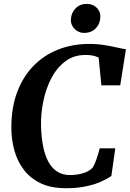

<svg xmlns="http://www.w3.org/2000/svg" viewBox="-20 -983 683 1011"><path d="M326.9 8Q248.7 8 194.1 -18Q139.5 -44.1 105.5 -88.9Q71.4 -133.7 55.7 -190.7Q40 -247.8 39.8 -309.6Q39.2 -412.9 69.2 -494.7Q99.2 -576.6 154.3 -634Q209.4 -691.5 284.9 -721.6Q360.5 -751.7 451 -751.7Q493.2 -751.7 530.4 -745.5Q567.6 -739.4 596.7 -732.7Q625.7 -725.9 643.1 -723.8L613.1 -533.6H513.8L499.4 -680.1Q491.3 -683.8 481.6 -686.9Q471.8 -689.9 459.2 -691.8Q446.6 -693.6 429.7 -693.6Q367.2 -693.6 322.3 -658.9Q277.4 -624.2 248.8 -568.2Q220.3 -512.3 207.4 -446.5Q194.5 -380.8 196 -319Q197.7 -261 206.9 -213.5Q216.1 -166 234.3 -132Q252.6 -98.1 281.1 -79.6Q309.5 -61.2 349.6 -61.2Q364.7 -61.2 386.1 -63.9Q407.6 -66.7 429.6 -75.1Q451.7 -83.5 468.3 -100.9Q474 -110 479.1 -121.8Q484.1 -133.6 488.7 -146.8Q493.2 -160 497.3 -174.1Q501.5 -188.2 505 -202.1H587.1L566.4 -56.2Q552.4 -47 531.6 -35.9Q510.8 -24.8 481.9 -14.8Q452.9 -4.8 414.6 1.6Q376.2 8 326.9 8ZM421.5 -809.7Q403.4 -809.7 387.4 -819.5Q371.3 -829.2 361.8 -845.3Q352.4 -861.3 353.1 -880Q354.8 -915.5 377.9 -939Q401 -962.5 436.7 -962.5Q468.2 -962.5 488.6 -942.9Q509 -923.2 508.3 -895.7Q508 -859.2 485 -834.5Q462 -809.7 421.5 -809.7Z"/></svg>

Font: Merriweather 7pt Light
Style: Italic
Weight: 300
Italic angle: -7.8°
Designer: Eben Sorkin
Foundry: Eben Sorkin
Version: Version 2.200;gftools[0.9.31]